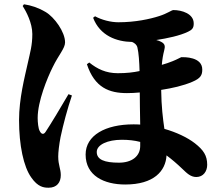

<svg xmlns="http://www.w3.org/2000/svg" viewBox="-20 -814 1040 897"><path d="M300 -374C270 -322 212 -226 193 -198C184 -184 173 -186 165 -203C159 -214 156 -242 156 -263C156 -341 201 -450 226 -500C254 -558 284 -588 284 -616C284 -665 234 -734 193 -758C157 -779 125 -789 92 -794L86 -786C102 -761 131 -707 131 -655C131 -602 121 -570 110 -520C95 -452 69 -354 69 -253C69 -136 90 -35 126 15C157 60 185 63 207 63C246 63 264 38 264 4C264 -26 252 -42 252 -83C252 -102 256 -138 263 -174C275 -231 295 -306 316 -368ZM635 -132C635 -84 596 -54 536 -54C468 -54 432 -68 432 -104C432 -138 483 -161 549 -161C580 -161 608 -158 635 -151ZM415 -731C447 -647 525 -619 597 -618C609 -613 619 -605 622 -592C628 -568 631 -523 632 -482C604 -476 572 -472 530 -472C475 -472 434 -492 397 -522L386 -514C422 -404 491 -379 573 -379C593 -379 612 -380 633 -382C633 -344 634 -295 635 -232C624 -233 613 -233 603 -233C473 -233 380 -182 380 -92C380 7 466 48 565 48C699 48 754 -15 758 -88C781 -71 806 -50 833 -24C852 -6 870 13 897 13C930 13 948 -14 948 -44C948 -87 931 -113 890 -145C855 -172 804 -196 748 -212C741 -260 734 -316 733 -394C784 -402 835 -413 879 -432C917 -448 925 -463 925 -489C925 -549 841 -547 828 -547C825 -547 809 -537 786 -528C771 -522 754 -516 736 -511C738 -536 742 -559 747 -578C752 -597 752 -609 732 -619C726 -622 719 -625 710 -627C762 -635 820 -647 859 -666C875 -674 886 -681 885 -706C884 -750 830 -767 790 -767C782 -767 762 -751 724 -739C681 -725 612 -710 533 -710C497 -710 455 -721 424 -738Z"/></svg>

Font: Noto Serif TC Black
Style: Regular
Weight: 900
Version: Version 1.001;PS 1.001;hotconv 16.6.54;makeotf.lib2.5.65590